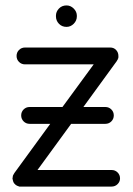

<svg xmlns="http://www.w3.org/2000/svg" viewBox="-20 -687 488 707"><path d="M89 -231Q76 -231 67 -240Q58 -249 58 -262Q58 -275 67 -284Q76 -293 89 -293H210L325 -450H72Q59 -450 50 -459Q41 -468 41 -481Q41 -494 50 -503Q59 -512 72 -512H385Q386 -512 386 -512Q399 -512 407.5 -503Q416 -494 416 -481Q416 -478 416 -478Q416 -476 416 -476Q415 -473 415 -471Q414 -471 414 -471Q414 -468 413 -467Q412 -466 411.5 -465Q411 -464 412 -465Q412 -465 411 -464L410 -462L287 -293H368Q381 -293 390 -284Q399 -275 399 -262Q399 -249 390 -240Q381 -231 368 -231H242L118 -61H391Q404 -61 413 -52Q422 -43 422 -30Q422 -18 413 -9Q404 0 391 0H57Q57 0 56 0Q56 0 55 0Q53 0 51 0Q48 -1 46 -2Q46 -2 46 -2Q44 -2 42 -4Q42 -4 41 -4Q39 -5 38 -6Q38 -6 37 -7Q36 -8 35 -9Q34 -10 33 -11Q33 -11 32 -12Q31 -13 30 -15Q30 -15 30 -16Q29 -18 28 -20Q28 -20 28 -21Q27 -23 27 -24.5Q27 -26 27 -25Q26 -28 26 -30Q26 -31 26 -31Q26 -33 27 -34Q27 -35 27 -36Q27 -39 28 -41Q28 -41 28 -41Q29 -43 29 -43Q31 -47 33 -50L165 -231ZM186 -629Q186 -644 197 -655.5Q208 -667 225 -667Q240 -667 251.5 -655.5Q263 -644 263 -629V-627Q263 -611 251.5 -599.5Q240 -588 225 -588Q208 -588 197 -599.5Q186 -611 186 -627Z"/></svg>

Font: Libertine Sup Medium
Style: Regular
Weight: 500
Designer: Bastien Sozeau
Foundry: NBR — Bastien Sozeau
Version: Version 2.003; ttfautohint (v1.8.4.7-5d5b);gftools[0.9.33]